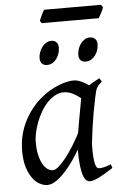

<svg xmlns="http://www.w3.org/2000/svg" viewBox="-56 -839 575 899"><g transform="rotate(-5 231.0 -389.5)"><path d="M294.4 -210.4Q297.9 -232.4 302 -256.1Q306.2 -279.8 310.3 -301.8Q314.5 -323.7 317.6 -342Q320.8 -360.4 322.8 -371.1Q315.4 -377 306.6 -383.1Q297.9 -389.2 287.8 -394.3Q277.8 -399.4 266.8 -402.6Q255.9 -405.8 244.1 -405.8Q221.7 -405.8 201.9 -394.8Q182.1 -383.8 165.3 -365.7Q148.4 -347.7 135 -324.5Q121.6 -301.3 112.3 -276.6Q103 -252 97.9 -228Q92.8 -204.1 92.8 -185.1Q92.8 -153.3 98.1 -127.9Q103.5 -102.5 112.8 -84.5Q122.1 -66.4 134.8 -56.6Q147.5 -46.9 162.1 -46.9Q173.8 -46.9 190.7 -61.8Q207.5 -76.7 225.8 -100.3Q244.1 -124 262.2 -153.1Q280.3 -182.1 294.4 -210.4ZM439.9 -33.2Q397.5 -5.4 371.3 7.3Q345.2 20 331.1 20Q322.3 20 314.2 13.9Q306.2 7.8 299.8 -9Q293.5 -25.9 289.8 -55.7Q286.1 -85.4 286.1 -132.8Q273.4 -110.4 255.1 -83.7Q236.8 -57.1 215.8 -33.9Q194.8 -10.7 172.6 4.6Q150.4 20 129.9 20Q113.8 20 95.5 10.7Q77.1 1.5 61.8 -18.8Q46.4 -39.1 36.1 -71Q25.9 -103 25.9 -148.9Q25.9 -187.5 34.9 -224.4Q43.9 -261.2 62 -294.9Q80.1 -328.6 106.2 -358.2Q132.3 -387.7 167 -411.1Q180.2 -419.9 196 -428.2Q211.9 -436.5 228.8 -442.9Q245.6 -449.2 262.2 -453.1Q278.8 -457 293.9 -457Q304.2 -457 314 -454.3Q323.7 -451.7 332.8 -447.3Q341.8 -442.9 350.1 -437.7Q358.4 -432.6 365.7 -427.7Q377 -436 389.6 -443.1Q402.3 -450.2 416 -457L425.8 -439.9Q417.5 -433.1 412.1 -427.7Q406.7 -422.4 402.6 -415.3Q398.4 -408.2 395.5 -397.9Q392.6 -387.7 389.2 -371.1Q381.8 -335.9 375.2 -299.1Q368.7 -262.2 364 -229.5Q359.4 -196.8 356.7 -171.9Q354 -147 354 -136.2Q354 -108.4 355.7 -89.4Q357.4 -70.3 360.4 -58.8Q363.3 -47.4 367.7 -42.2Q372.1 -37.1 377.9 -37.1Q387.7 -37.1 401.1 -39.8Q414.6 -42.5 434.1 -50.8ZM239.3 -616.2Q239.3 -602.5 234.9 -589.1Q230.5 -575.7 222.7 -564.7Q214.8 -553.7 203.4 -546.9Q191.9 -540 178.2 -540Q162.6 -540 153.8 -548.8Q145 -557.6 145 -574.2Q145 -587.4 149.7 -600.8Q154.3 -614.3 162.4 -625.5Q170.4 -636.7 181.9 -643.8Q193.4 -650.9 207 -650.9Q222.2 -650.9 230.7 -641.8Q239.3 -632.8 239.3 -616.2ZM421.4 -616.2Q421.4 -602.5 417 -589.1Q412.6 -575.7 404.5 -564.7Q396.5 -553.7 385 -546.9Q373.5 -540 359.4 -540Q344.2 -540 335.7 -548.8Q327.1 -557.6 327.1 -574.2Q327.1 -587.4 331.5 -600.8Q335.9 -614.3 343.8 -625.5Q351.6 -636.7 362.8 -643.8Q374 -650.9 388.2 -650.9Q403.3 -650.9 412.4 -641.8Q421.4 -632.8 421.4 -616.2ZM461.9 -786.6Q460.4 -781.2 457.3 -774.4Q454.1 -767.6 450.4 -760.7Q446.8 -753.9 443.4 -747.6Q439.9 -741.2 437.5 -737.3H169.4L161.6 -749Q163.6 -753.9 166.5 -760.5Q169.4 -767.1 172.6 -773.9Q175.8 -780.8 179.2 -787.4Q182.6 -793.9 185.5 -798.8H452.6Z"/></g></svg>

Font: Gentium Plus Eur
Style: Italic
Weight: 400
Italic angle: -8°
Designer: J. Victor Gaultney, Annie Olsen, Iska Routamaa, Becca Hirsbrunner
Foundry: SIL International
Version: Version 5.000